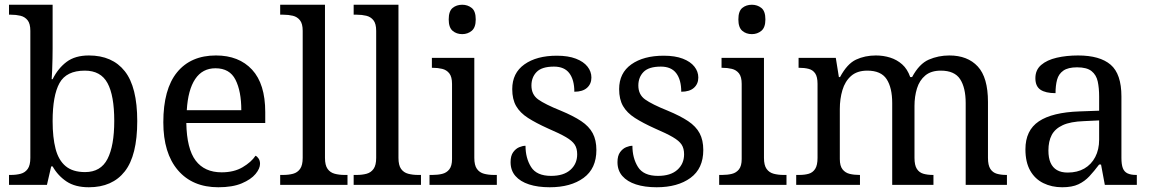

<svg xmlns="http://www.w3.org/2000/svg" viewBox="-20 -780 4859 810"><path d="M355 10Q297 10 260.5 -14.5Q224 -39 202 -78H196L178 0H18V-42H26Q49 -42 67.5 -47Q86 -52 97 -67.5Q108 -83 108 -114V-650Q108 -680 96.5 -694.5Q85 -709 66.5 -713.5Q48 -718 26 -718H18V-760H202V-576Q202 -559 201.5 -532.5Q201 -506 200 -481.5Q199 -457 198 -446H202Q225 -492 261 -519Q297 -546 355 -546Q454 -546 506.5 -479.5Q559 -413 559 -269Q559 -124 506.5 -57Q454 10 355 10ZM339 -54Q405 -54 433.5 -109.5Q462 -165 462 -270Q462 -377 433.5 -429.5Q405 -482 338 -482Q260 -482 231 -429.5Q202 -377 202 -269Q202 -200 214.5 -152Q227 -104 257 -79Q287 -54 339 -54Z M901 10Q792 10 730.5 -62Q669 -134 669 -264Q669 -404 727 -475Q785 -546 891 -546Q988 -546 1043.5 -486Q1099 -426 1099 -307V-261H766Q768 -152 805.5 -102.5Q843 -53 915 -53Q967 -53 1003.5 -74.5Q1040 -96 1058 -123Q1065 -120 1071 -111Q1077 -102 1077 -89Q1077 -69 1058 -46Q1039 -23 1000 -6.5Q961 10 901 10ZM998 -315Q998 -395 973.5 -443.5Q949 -492 889 -492Q834 -492 803.5 -446.5Q773 -401 768 -315Z M1162 0V-42H1175Q1198 -42 1216.5 -47Q1235 -52 1246 -67.5Q1257 -83 1257 -114V-650Q1257 -680 1245.5 -694.5Q1234 -709 1215.5 -713.5Q1197 -718 1175 -718H1162V-760H1351V-114Q1351 -83 1362 -67.5Q1373 -52 1392 -47Q1411 -42 1433 -42H1446V0Z M1472 0V-42H1485Q1508 -42 1526.5 -47Q1545 -52 1556 -67.5Q1567 -83 1567 -114V-650Q1567 -680 1555.5 -694.5Q1544 -709 1525.5 -713.5Q1507 -718 1485 -718H1472V-760H1661V-114Q1661 -83 1672 -67.5Q1683 -52 1702 -47Q1721 -42 1743 -42H1756V0Z M1792 0V-42H1805Q1827 -42 1845.5 -46.5Q1864 -51 1875.5 -65.5Q1887 -80 1887 -109V-426Q1887 -456 1875.5 -470.5Q1864 -485 1845.5 -489.5Q1827 -494 1805 -494H1802V-536H1981V-114Q1981 -83 1992 -67.5Q2003 -52 2022 -47Q2041 -42 2063 -42H2076V0ZM1930 -636Q1906 -636 1889.5 -650Q1873 -664 1873 -698Q1873 -733 1889.5 -746.5Q1906 -760 1930 -760Q1953 -760 1970 -746.5Q1987 -733 1987 -698Q1987 -664 1970 -650Q1953 -636 1930 -636Z M2299 10Q2249 10 2212 -2Q2175 -14 2154.5 -37.5Q2134 -61 2134 -96Q2134 -123 2145 -138Q2156 -153 2170.5 -159Q2185 -165 2197 -165Q2197 -113 2220.5 -75.5Q2244 -38 2305 -38Q2358 -38 2386.5 -63.5Q2415 -89 2415 -129Q2415 -154 2404.5 -170Q2394 -186 2367.5 -201.5Q2341 -217 2292 -238Q2241 -261 2207.5 -282.5Q2174 -304 2157.5 -332.5Q2141 -361 2141 -404Q2141 -472 2192.5 -508.5Q2244 -545 2329 -545Q2377 -545 2409.5 -532.5Q2442 -520 2458.5 -499Q2475 -478 2475 -453Q2475 -426 2456.5 -409.5Q2438 -393 2403 -393Q2403 -443 2382 -471Q2361 -499 2317 -499Q2266 -499 2244 -476.5Q2222 -454 2222 -419Q2222 -381 2250.5 -360.5Q2279 -340 2346 -313Q2399 -291 2432 -269Q2465 -247 2480.5 -218Q2496 -189 2496 -147Q2496 -69 2442 -29.5Q2388 10 2299 10Z M2750 10Q2700 10 2663 -2Q2626 -14 2605.5 -37.5Q2585 -61 2585 -96Q2585 -123 2596 -138Q2607 -153 2621.5 -159Q2636 -165 2648 -165Q2648 -113 2671.5 -75.5Q2695 -38 2756 -38Q2809 -38 2837.5 -63.5Q2866 -89 2866 -129Q2866 -154 2855.5 -170Q2845 -186 2818.5 -201.5Q2792 -217 2743 -238Q2692 -261 2658.5 -282.5Q2625 -304 2608.5 -332.5Q2592 -361 2592 -404Q2592 -472 2643.5 -508.5Q2695 -545 2780 -545Q2828 -545 2860.5 -532.5Q2893 -520 2909.5 -499Q2926 -478 2926 -453Q2926 -426 2907.5 -409.5Q2889 -393 2854 -393Q2854 -443 2833 -471Q2812 -499 2768 -499Q2717 -499 2695 -476.5Q2673 -454 2673 -419Q2673 -381 2701.5 -360.5Q2730 -340 2797 -313Q2850 -291 2883 -269Q2916 -247 2931.5 -218Q2947 -189 2947 -147Q2947 -69 2893 -29.5Q2839 10 2750 10Z M3014 0V-42H3027Q3049 -42 3067.5 -46.5Q3086 -51 3097.5 -65.5Q3109 -80 3109 -109V-426Q3109 -456 3097.5 -470.5Q3086 -485 3067.5 -489.5Q3049 -494 3027 -494H3024V-536H3203V-114Q3203 -83 3214 -67.5Q3225 -52 3244 -47Q3263 -42 3285 -42H3298V0ZM3152 -636Q3128 -636 3111.5 -650Q3095 -664 3095 -698Q3095 -733 3111.5 -746.5Q3128 -760 3152 -760Q3175 -760 3192 -746.5Q3209 -733 3209 -698Q3209 -664 3192 -650Q3175 -636 3152 -636Z M3339 0V-42H3352Q3375 -42 3392 -47Q3409 -52 3419 -67.5Q3429 -83 3429 -114V-426Q3429 -456 3419 -470.5Q3409 -485 3391.5 -489.5Q3374 -494 3352 -494H3349V-536H3506L3519 -455H3524Q3554 -511 3591.5 -528.5Q3629 -546 3675 -546Q3707 -546 3735.5 -537Q3764 -528 3786 -508.5Q3808 -489 3820 -455H3828Q3858 -511 3898.5 -528.5Q3939 -546 3985 -546Q4062 -546 4105 -499.5Q4148 -453 4148 -350V-114Q4148 -83 4158 -67.5Q4168 -52 4185.5 -47Q4203 -42 4225 -42H4228V0H4054V-345Q4054 -410 4030.5 -446Q4007 -482 3949 -482Q3908 -482 3883.5 -461.5Q3859 -441 3848.5 -407Q3838 -373 3838 -333V-114Q3838 -83 3848 -67.5Q3858 -52 3875.5 -47Q3893 -42 3915 -42H3918V0H3744V-345Q3744 -410 3720.5 -446Q3697 -482 3639 -482Q3596 -482 3570.5 -459.5Q3545 -437 3534 -400Q3523 -363 3523 -320V-109Q3523 -80 3534.5 -65.5Q3546 -51 3564.5 -46.5Q3583 -42 3605 -42H3608V0Z M4461 10Q4417 10 4381.5 -7.5Q4346 -25 4326 -60.5Q4306 -96 4306 -150Q4306 -230 4362.5 -268Q4419 -306 4534 -310L4617 -313V-373Q4617 -409 4611 -436.5Q4605 -464 4585 -480Q4565 -496 4524 -496Q4486 -496 4466 -482Q4446 -468 4439.5 -443.5Q4433 -419 4433 -387Q4391 -387 4369.5 -401.5Q4348 -416 4348 -450Q4348 -485 4372.5 -506Q4397 -527 4438 -536.5Q4479 -546 4528 -546Q4620 -546 4665.5 -507Q4711 -468 4711 -373V-114Q4711 -86 4717 -70.5Q4723 -55 4737 -48.5Q4751 -42 4773 -42H4776V0H4641L4625 -86H4617Q4596 -58 4576 -36.5Q4556 -15 4529.5 -2.5Q4503 10 4461 10ZM4484 -52Q4525 -52 4554.5 -69Q4584 -86 4600.5 -117.5Q4617 -149 4617 -191V-272L4553 -269Q4496 -267 4463.5 -252Q4431 -237 4417 -210.5Q4403 -184 4403 -145Q4403 -114 4412 -93.5Q4421 -73 4439 -62.5Q4457 -52 4484 -52Z"/></svg>

Font: Noto Serif Malayalam
Style: Regular
Weight: 400
Designer: Indian type Foundry, Jelle Bosma, Monotype Design Team
Foundry: Monotype Imaging Inc.
Version: Version 2.103